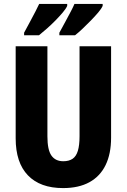

<svg xmlns="http://www.w3.org/2000/svg" viewBox="-20 -950 646 980"><path d="M547 -247Q547 -165 519 -107.5Q491 -50 436.5 -20Q382 10 302 10Q185 10 122.5 -55Q60 -120 60 -244V-714H222V-254Q222 -185 242.5 -156Q263 -127 303 -127Q332 -127 350.5 -139.5Q369 -152 377.5 -180.5Q386 -209 386 -255V-714H547ZM504 -920Q498 -906 481.5 -886.5Q465 -867 444 -845.5Q423 -824 402 -804Q381 -784 363 -770H283V-783Q299 -812 314 -840Q329 -868 341.5 -891.5Q354 -915 360 -930H504ZM323 -920Q317 -906 300.5 -886.5Q284 -867 263.5 -846Q243 -825 221 -805.5Q199 -786 179 -770H103V-783Q119 -813 134 -840.5Q149 -868 161 -891.5Q173 -915 180 -930H323Z"/></svg>

Font: Noto Sans Display Condensed ExtraBold
Style: Regular
Weight: 800
Width: 3
Designer: Monotype Design Team
Foundry: Monotype Imaging Inc.
Version: Version 2.003